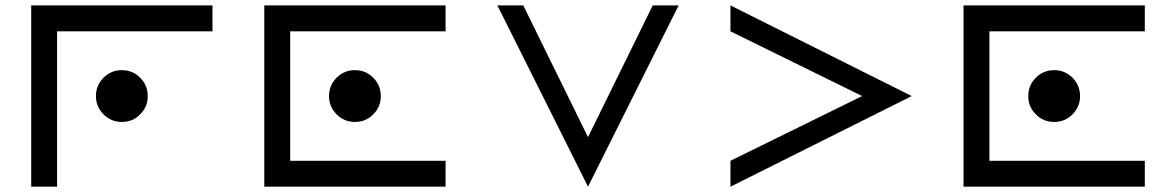

<svg xmlns="http://www.w3.org/2000/svg" viewBox="-20 -704 4435 724"><path d="M781.2 -683.6V-585.9H195.3V0H97.7V-683.6ZM439.5 -244.1Q398.9 -244.1 370.4 -272.7Q341.8 -301.3 341.8 -341.8Q341.8 -382.3 370.4 -410.9Q398.9 -439.5 439.5 -439.5Q480 -439.5 508.5 -410.9Q537.1 -382.3 537.1 -341.8Q537.1 -301.3 508.5 -272.7Q480 -244.1 439.5 -244.1Z M1660.2 -683.6V-585.9H1074.2V-97.7H1660.2V0H976.6V-683.6ZM1318.4 -244.1Q1277.8 -244.1 1249.3 -272.7Q1220.7 -301.3 1220.7 -341.8Q1220.7 -382.3 1249.3 -410.9Q1277.8 -439.5 1318.4 -439.5Q1358.9 -439.5 1387.5 -410.9Q1416 -382.3 1416 -341.8Q1416 -301.3 1387.5 -272.7Q1358.9 -244.1 1318.4 -244.1Z M1855.5 -683.6H1953.1L2197.3 -187L2441.4 -683.6H2539.1L2197.3 0Z M3418 -341.8 2734.4 0V-97.7L3231 -341.8L2734.4 -585.9V-683.6Z M4296.9 -683.6V-585.9H3710.9V-97.7H4296.9V0H3613.3V-683.6ZM3955.1 -244.1Q3914.6 -244.1 3886 -272.7Q3857.4 -301.3 3857.4 -341.8Q3857.4 -382.3 3886 -410.9Q3914.6 -439.5 3955.1 -439.5Q3995.6 -439.5 4024.2 -410.9Q4052.7 -382.3 4052.7 -341.8Q4052.7 -301.3 4024.2 -272.7Q3995.6 -244.1 3955.1 -244.1Z"/></svg>

Font: BabelStone Pigpen
Style: Regular
Weight: 400
Designer: Andrew West
Foundry: BabelStone
Version: Version 1.02 November 6, 2013